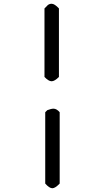

<svg xmlns="http://www.w3.org/2000/svg" viewBox="-20 -871 540 1023"><path d="M255 -438Q239 -438 217 -461V-826L229 -838Q239 -851 255 -851Q271 -851 294 -826V-461Q271 -438 255 -438ZM259 132Q243 132 221 107V-273L232 -284Q253 -292 265 -292Q282 -292 298 -273V107Q274 132 259 132Z"/></svg>

Font: Xiaolai Mono SC
Style: Regular
Weight: 400
Monospace: yes
Designer: LXGW / Nozomi Seto
Version: Version 3.113;September 30, 2024